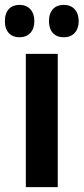

<svg xmlns="http://www.w3.org/2000/svg" viewBox="-50 -768 343 788"><path d="M-30 -681C-30 -638 -6 -615 30 -615C67 -615 91 -640 91 -681C91 -723 67 -748 30 -748C-6 -748 -30 -725 -30 -681ZM151 -681C151 -639 174 -615 212 -615C249 -615 273 -640 273 -681C273 -723 249 -748 212 -748C175 -748 151 -725 151 -681ZM187 0V-547H56V0Z"/></svg>

Font: Noto Sans Hebrew ExtraCondensed
Style: Bold
Weight: 700
Width: 2
Designer: Monotype Design Team
Foundry: Monotype Imaging Inc.
Version: Version 2.004